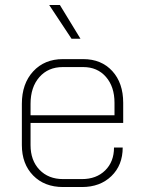

<svg xmlns="http://www.w3.org/2000/svg" viewBox="-20 -745 578 773"><path d="M68 -161V-327Q68 -408 113.5 -457.5Q159 -507 233 -507H315Q388 -507 432 -459Q476 -411 476 -331V-250H103V-161Q103 -99 139 -61.5Q175 -24 234 -24H310Q368 -24 403.5 -59Q439 -94 439 -151H474Q474 -80 428.5 -36Q383 8 310 8H234Q159 8 113.5 -38.5Q68 -85 68 -161ZM441 -281V-331Q441 -396 406.5 -435.5Q372 -475 315 -475H233Q174 -475 138.5 -434.5Q103 -394 103 -327V-281ZM178 -725H221L304 -589H268Z"/></svg>

Font: Bai Jamjuree ExtraLight
Style: Regular
Weight: 275
Designer: Katatrad Aksorn Co.,Ltd.
Foundry: Cadson Demak Co.,Ltd.
Version: Version 1.000; ttfautohint (v1.6)